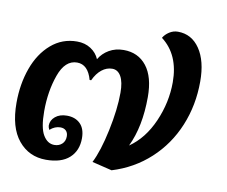

<svg xmlns="http://www.w3.org/2000/svg" viewBox="-68 -650 876 742"><g transform="rotate(10 370.5 -279.0)"><path d="M691 -392Q691 -299 657.5 -218Q624 -137 561 -79Q498 -21 413 5L335 -14Q359 -61 377 -146Q395 -231 395 -296Q395 -338 382.5 -360Q370 -382 348 -382Q326 -382 307 -367Q288 -352 275 -324H269Q253 -382 210 -382Q163 -382 140 -317.5Q117 -253 117 -175Q117 -110 134 -81.5Q151 -53 178 -53Q196 -53 208 -64Q220 -75 220 -94Q220 -108 212 -116Q204 -124 190 -124Q168 -124 149 -107Q144 -117 144 -123Q144 -144 161.5 -158.5Q179 -173 207 -173Q240 -173 259.5 -153.5Q279 -134 279 -97Q279 -48 247.5 -19.5Q216 9 156 9Q89 9 47.5 -41.5Q6 -92 6 -188Q6 -262 28.5 -324.5Q51 -387 94.5 -424.5Q138 -462 196 -462Q227 -462 250 -447Q273 -432 283 -408Q297 -432 322 -446.5Q347 -461 379 -461Q436 -461 469 -419Q502 -377 502 -298Q502 -182 463 -101Q521 -141 554 -216.5Q587 -292 587 -371Q587 -479 516 -533Q524 -547 539.5 -557Q555 -567 573 -567Q627 -567 659 -520Q691 -473 691 -392Z"/></g></svg>

Font: Krub SemiBold
Style: Italic
Weight: 600
Italic angle: -8°
Designer: Ekaluck Peanpanawate
Foundry: Cadson Demak Co.,Ltd.
Version: Version 1.000; ttfautohint (v1.6)